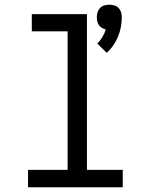

<svg xmlns="http://www.w3.org/2000/svg" viewBox="-20 -795 640 815"><path d="M433 -571 393 -610Q405 -622 414.5 -637.5Q424 -653 429 -670Q421 -672 413 -676.5Q405 -681 400 -688Q395 -695 393 -704Q391 -713 391 -722Q391 -733 394 -743Q397 -753 404.5 -761Q412 -769 422.5 -772Q433 -775 444 -775Q455 -775 465.5 -772Q476 -769 483.5 -761Q491 -753 494 -743Q497 -733 497 -722Q497 -701 493 -680Q489 -659 481 -639.5Q473 -620 461 -602.5Q449 -585 433 -571ZM99 0V-74H267V-662H115V-735H349V-74H501V0Z"/></svg>

Font: Iosevka Slab Extended
Style: Regular
Weight: 400
Width: 7
Monospace: yes
Designer: Belleve Invis
Foundry: Belleve Invis
Version: Version 11.1.1; ttfautohint (v1.8.3)